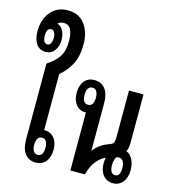

<svg xmlns="http://www.w3.org/2000/svg" viewBox="-132 -1031 1042 1149"><g transform="rotate(15 389.5 -457.0)"><path d="M146 -922Q216 -922 252.5 -873Q289 -824 289 -750Q289 -675 263.5 -626Q238 -577 194 -540V-193H197Q234 -193 256.5 -166Q279 -139 279 -94Q279 -48 256.5 -20Q234 8 193 8Q152 8 128 -22.5Q104 -53 104 -110V-581Q152 -612 176 -648Q200 -684 200 -746Q200 -790 186.5 -816.5Q173 -843 142 -843Q120 -843 106 -829Q130 -821 142.5 -796.5Q155 -772 155 -741Q155 -701 135 -674Q115 -647 81 -647Q43 -647 22.5 -676Q2 -705 2 -754Q2 -828 41.5 -875Q81 -922 146 -922ZM80 -693Q93 -693 100 -707Q107 -721 107 -740Q107 -760 100 -773.5Q93 -787 80 -787Q64 -787 57.5 -773.5Q51 -760 51 -740Q51 -721 57.5 -707Q64 -693 80 -693ZM195 -146Q176 -146 167.5 -131.5Q159 -117 159 -93Q159 -69 167.5 -54.5Q176 -40 195 -40Q213 -40 221 -54.5Q229 -69 229 -93Q229 -116 221 -131Q213 -146 195 -146Z M673 8Q636 8 612.5 -19.5Q589 -47 589 -94Q589 -112 593 -129Q561 -115 536 -83Q511 -51 498 0H408V-360L405 -359Q368 -359 346 -386.5Q324 -414 324 -459Q324 -505 346 -532.5Q368 -560 409 -560Q450 -560 474.5 -530Q499 -500 499 -442V-147H500Q519 -173 544 -189Q569 -205 599 -215Q616 -222 619.5 -234Q623 -246 623 -266V-553H713V-254Q713 -240 711 -225.5Q709 -211 702 -199Q729 -187 742.5 -159Q756 -131 756 -95Q756 -48 733 -20Q710 8 673 8ZM408 -407Q426 -407 434.5 -421.5Q443 -436 443 -460Q443 -483 434.5 -498Q426 -513 408 -513Q389 -513 381 -498Q373 -483 373 -460Q373 -436 381 -421.5Q389 -407 408 -407ZM673 -42Q690 -42 697.5 -56Q705 -70 705 -94Q705 -117 696.5 -133.5Q688 -150 669 -150Q660 -150 652 -147Q640 -124 640 -95Q640 -72 648 -57Q656 -42 673 -42Z"/></g></svg>

Font: Noto Sans Thai Looped ExtraCondensed Medium
Style: Regular
Weight: 500
Width: 2
Designer: Sasikarn Vongin, Ben Mitchell
Foundry: The Fontpad Ltd
Version: Version 1.001; ttfautohint (v1.8.4.7-5d5b)